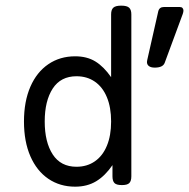

<svg xmlns="http://www.w3.org/2000/svg" viewBox="-20 -666 685 696"><path d="M456.1 -613.8V-26.9Q456.1 -9.8 448.7 -2.4Q441.4 4.9 422.4 4.9H421.4Q402.3 4.9 395 -2.4Q387.7 -9.8 387.7 -26.9V-67.4Q360.8 -28.3 328.4 -8.8Q295.9 10.7 252.4 10.7Q197.3 10.7 155.3 -17.8Q113.3 -46.4 90.1 -99.6Q66.9 -152.8 66.9 -225.6Q66.9 -298.3 90.1 -351.6Q113.3 -404.8 155.3 -433.3Q197.3 -461.9 252.4 -461.9Q295.4 -461.9 325.9 -443.1Q356.4 -424.3 382.8 -386.2V-613.8Q382.8 -630.9 390.9 -638.2Q398.9 -645.5 418.9 -645.5H419.9Q439.9 -645.5 448 -638.2Q456.1 -630.9 456.1 -613.8ZM645 -627.4Q645 -623 642.6 -615.7L577.1 -438.5Q570.8 -420.9 541 -420.9Q527.3 -420.9 520 -426.3Q512.7 -431.6 512.7 -441.4Q512.7 -443.4 513.7 -448.2L553.7 -625Q557.6 -640.6 574.2 -640.6H631.8Q638.2 -640.6 641.6 -637Q645 -633.3 645 -627.4ZM142.1 -225.6Q142.1 -150.9 171.1 -106.2Q200.2 -61.5 257.3 -61.5Q295.4 -61.5 323.7 -81.1Q352.1 -100.6 367.4 -137.5Q382.8 -174.3 382.8 -225.6Q382.8 -276.9 367.4 -313.7Q352.1 -350.6 323.7 -370.1Q295.4 -389.6 257.3 -389.6Q200.2 -389.6 171.1 -345Q142.1 -300.3 142.1 -225.6Z"/></svg>

Font: Courier Prime Sans
Style: Regular
Weight: 400
Designer: Alan Dague-Greene
Foundry: Quote-Unquote Apps
Version: Version 3.020